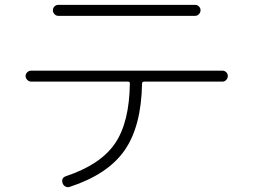

<svg xmlns="http://www.w3.org/2000/svg" viewBox="-20 -738 1040 788"><path d="M219 -718H781Q790 -718 796.5 -711.5Q803 -705 803 -696Q803 -687 796.5 -680Q790 -673 781 -673H219Q210 -673 203.5 -680Q197 -687 197 -696Q197 -705 203.5 -711.5Q210 -718 219 -718ZM108 -403Q99 -403 92 -410Q85 -417 85 -426Q85 -435 92 -441.5Q99 -448 108 -448H893Q902 -448 908.5 -441.5Q915 -435 915 -426Q915 -417 908.5 -410Q902 -403 893 -403H572Q563 -403 563 -395Q560 -219 491 -120.5Q422 -22 266 29Q257 32 248.5 27.5Q240 23 237 14Q230 -8 251 -15Q392 -62 451.5 -148.5Q511 -235 513 -396Q513 -403 505 -403Z"/></svg>

Font: Rounded Mplus 1c Light
Style: Regular
Weight: 300
Version: Version 1.059.20150529